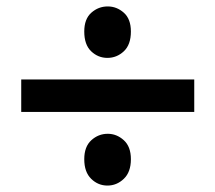

<svg xmlns="http://www.w3.org/2000/svg" viewBox="-20 -599 670 597"><path d="M46 -251V-352H584V-251ZM314 -22Q285 -22 263.5 -43Q242 -64 242 -104Q242 -143 264 -163Q286 -183 315 -183Q343 -183 365 -163Q387 -143 387 -104Q387 -64 365 -43Q343 -22 314 -22ZM314 -419Q285 -419 263.5 -439.5Q242 -460 242 -501Q242 -540 264 -559.5Q286 -579 315 -579Q343 -579 365 -559.5Q387 -540 387 -501Q387 -460 365 -439.5Q343 -419 314 -419Z"/></svg>

Font: Yaldevi ExtraLight SemiBold
Style: Regular
Weight: 600
Version: Version 1.100